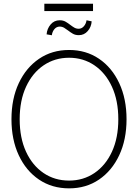

<svg xmlns="http://www.w3.org/2000/svg" viewBox="-20 -1008 746 1038"><path d="M353.5 10.3Q261.2 10.3 190.9 -37.1Q120.6 -84.5 81.3 -168.9Q42 -253.4 42 -363.3Q42 -474.1 81.5 -558.3Q121.1 -642.6 191.2 -690.2Q261.2 -737.8 353.5 -737.8Q445.3 -737.8 515.1 -690.4Q585 -643.1 624.5 -558.6Q664.1 -474.1 664.1 -363.3Q664.1 -252.9 624.5 -168.7Q585 -84.5 515.1 -37.1Q445.3 10.3 353.5 10.3ZM353.5 -31.7Q430.2 -31.7 490.5 -72.5Q550.8 -113.3 585.2 -187.7Q619.6 -262.2 619.6 -363.3Q619.6 -464.4 585.2 -539.1Q550.8 -613.8 490.5 -654.8Q430.2 -695.8 353.5 -695.8Q276.4 -695.8 216.1 -655Q155.8 -614.3 121.1 -539.6Q86.4 -464.8 86.4 -363.3Q86.4 -262.7 120.6 -188.2Q154.8 -113.8 215.1 -72.8Q275.4 -31.7 353.5 -31.7ZM482.9 -987.8V-948.2H219.7V-987.8ZM447.8 -898.4 475.6 -892.6Q473.6 -862.3 454.3 -840.1Q435.1 -817.9 406.2 -817.9Q387.2 -817.9 373.8 -825.7Q360.4 -833.5 348.6 -842.8Q337.9 -851.1 326.9 -857.7Q315.9 -864.3 302.2 -864.3Q284.7 -863.8 273.4 -849.6Q262.2 -835.4 260.3 -817.4L231.9 -822.3Q234.4 -853 253.7 -875.7Q272.9 -898.4 302.7 -898.4Q321.3 -898.4 334.7 -890.6Q348.1 -882.8 359.9 -873.5Q370.6 -865.2 381.3 -858.9Q392.1 -852.5 405.8 -852.5Q422.4 -853 433.8 -866.5Q445.3 -879.9 447.8 -898.4Z"/></svg>

Font: Inter Display Extra Light
Style: Regular
Weight: 200
Designer: Rasmus Andersson
Foundry: rsms
Version: Version 4.000;git-4fc901f